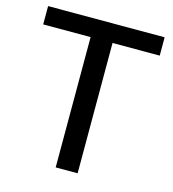

<svg xmlns="http://www.w3.org/2000/svg" viewBox="-107 -807 808 896"><g transform="rotate(15 296.5 -359.0)"><path d="M350 0H244V-629.5H15V-718H578V-629.5H350Z"/></g></svg>

Font: Verano Sans Medium
Style: Regular
Weight: 500
Designer: Lukasz Dziedzic with Adam Twardoch and Botio Nikoltchev
Foundry: tyPoland Lukasz Dziedzic
Version: Version 3.001;December 28, 2019;FontCreator 12.0.0.2547 64-b